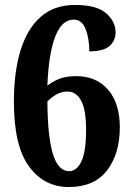

<svg xmlns="http://www.w3.org/2000/svg" viewBox="-20 -744 531 774"><path d="M257 10Q158 10 97 -73Q36 -156 36 -334Q36 -454 63 -541.5Q90 -629 144.5 -676.5Q199 -724 282 -724Q370 -724 408 -690.5Q446 -657 446 -614Q446 -581 422 -559Q398 -537 340 -537Q340 -589 325 -627Q310 -665 277 -665Q229 -665 202.5 -596Q176 -527 171 -399Q189 -413 216 -425Q243 -437 288 -437Q368 -437 415.5 -382.5Q463 -328 463 -231Q463 -124 411.5 -57Q360 10 257 10ZM258 -54Q290 -54 308.5 -94Q327 -134 327 -221Q327 -302 307 -338.5Q287 -375 252 -375Q226 -375 204.5 -361.5Q183 -348 171 -335Q172 -191 193.5 -122.5Q215 -54 258 -54Z"/></svg>

Font: Noto Serif Bengali Condensed ExtraBold
Style: Regular
Weight: 800
Width: 3
Designer: Juan Bruce, Universal Thirst, Indian Type Foundry and the Monotype Design Team.
Foundry: Monotype Imaging Inc.
Version: Version 2.003; ttfautohint (v1.8.4.7-5d5b)